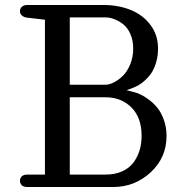

<svg xmlns="http://www.w3.org/2000/svg" viewBox="-20 -750 740 770"><path d="M88.9 0Q75.2 0 67.6 -6.8Q60.1 -13.7 60.1 -24.9Q60.1 -36.1 67.6 -43Q75.2 -49.8 88.9 -49.8H160.2V-670.9L88.9 -679.2Q75.7 -680.7 67.9 -687.7Q60.1 -694.8 60.1 -705.1Q60.1 -716.3 68.1 -723.1Q76.2 -730 88.9 -730H394Q455.1 -730 504.4 -710Q553.7 -689.9 583.7 -649.7Q613.8 -609.4 613.8 -555.2Q613.8 -524.9 606 -499.3Q598.1 -473.6 587.4 -457.5Q576.7 -441.4 562.3 -428.5Q547.9 -415.5 537.4 -409.4Q526.9 -403.3 516.1 -398.9L487.8 -388.2L516.1 -380.9Q526.9 -378.4 541 -372.3Q555.2 -366.2 574.7 -352.1Q594.2 -337.9 609.9 -319.3Q625.5 -300.8 636.7 -270.5Q647.9 -240.2 647.9 -205.1Q647.9 -117.7 584.2 -58.8Q520.5 0 434.1 0ZM259.8 -49.8H402.8Q440.9 -49.8 469.7 -62.7Q498.5 -75.7 515.1 -97.9Q531.7 -120.1 539.8 -147.2Q547.9 -174.3 547.9 -205.1Q547.9 -278.3 507.1 -319.1Q466.3 -359.9 402.8 -359.9H259.8ZM259.8 -410.2H402.8Q418 -410.2 436.5 -419.4Q455.1 -428.7 472.7 -445.8Q490.2 -462.9 502.2 -491.9Q514.2 -521 514.2 -555.2Q514.2 -588.4 502.7 -614Q491.2 -639.6 473.4 -653.3Q455.6 -667 437.5 -673.6Q419.4 -680.2 402.8 -680.2H259.8Z"/></svg>

Font: Director
Style: Regular
Weight: 400
Designer: Ange Degheest & May Jolivet & Justine Herbel
Foundry: Velvetyne Type Foundry
Version: Version 1.000;FEAKit 1.0